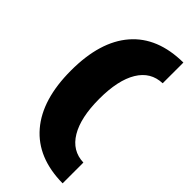

<svg xmlns="http://www.w3.org/2000/svg" viewBox="-314 -862 1152 1152"><g transform="rotate(45 262.0 -286.5)"><path d="M491.2 -623Q393.1 -620.1 340.6 -533.2Q288.1 -446.3 288.1 -288.1Q288.1 -129.4 340.8 -41.3Q393.6 46.9 491.2 49.8V226.1Q275.9 224.1 161.9 90.8Q47.9 -42.5 47.9 -288.1Q47.9 -534.2 161.4 -665.5Q274.9 -796.9 491.2 -798.8Z"/></g></svg>

Font: Mattone
Style: Bold
Weight: 700
Width: 6
Designer: Nunzio Mazzaferro
Foundry: Collletttivo
Version: Version 2.000;Glyphs 3.2 (3217)